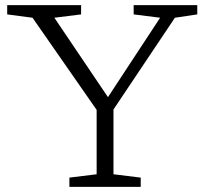

<svg xmlns="http://www.w3.org/2000/svg" viewBox="-20 -727 804 747"><path d="M106.5 -658 8 -671V-707H295.5V-671L191.5 -658L400 -349L603 -658L500 -671V-707H747.5V-671L660.5 -658L421.5 -301V-49L527.5 -36V0H250V-36L356 -49V-299.5Z"/></svg>

Font: Newsreader 6pt Light
Style: Regular
Weight: 300
Designer: Hugues Gentile
Foundry: Production Type
Version: Version 1.003; ttfautohint (v1.8.3)